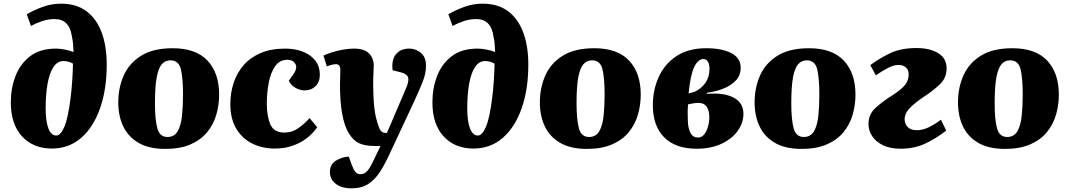

<svg xmlns="http://www.w3.org/2000/svg" viewBox="-20 -796 5830 1047"><path d="M126 -718Q167 -742 214.5 -759Q262 -776 312 -776Q397 -776 452 -734.5Q507 -693 534.5 -618.5Q562 -544 562 -443Q562 -310 526 -206.5Q490 -103 423 -44.5Q356 14 263 14Q161 14 100 -52.5Q39 -119 39 -238Q39 -316 65 -382.5Q91 -449 145 -490Q199 -531 285 -531Q307 -531 335 -525.5Q363 -520 381 -512Q380 -532 378.5 -554Q377 -576 372 -597Q359 -692 278 -692Q243 -692 210 -681Q177 -670 149 -654ZM287 -57Q311 -57 331.5 -106Q352 -155 365 -263Q371 -311 374 -357.5Q377 -404 378 -449Q366 -456 353.5 -459.5Q341 -463 326 -463Q293 -463 271.5 -430.5Q250 -398 239.5 -340Q229 -282 229 -205Q229 -134 244 -95.5Q259 -57 287 -57Z M881 16Q793 16 736.5 -16.5Q680 -49 652.5 -106Q625 -163 625 -238Q625 -317 654.5 -384Q684 -451 749.5 -492Q815 -533 922 -533Q1048 -533 1111.5 -465.5Q1175 -398 1175 -280Q1175 -223 1159.5 -170Q1144 -117 1109.5 -75Q1075 -33 1018.5 -8.5Q962 16 881 16ZM893 -49Q931 -49 949 -80.5Q967 -112 972.5 -164.5Q978 -217 978 -281Q978 -368 966.5 -417.5Q955 -467 909 -467Q881 -467 862.5 -446Q844 -425 834.5 -374.5Q825 -324 825 -233Q825 -143 838 -96Q851 -49 893 -49Z M1536 -531Q1587 -531 1629.5 -515Q1672 -499 1698 -467.5Q1724 -436 1724 -387Q1724 -349 1700.5 -326Q1677 -303 1641 -303Q1616 -303 1590.5 -317.5Q1565 -332 1555 -356L1578 -388Q1604 -424 1591 -447Q1578 -470 1547 -470Q1505 -470 1480.5 -435Q1456 -400 1445.5 -345Q1435 -290 1435 -230Q1435 -161 1454.5 -117Q1474 -73 1531 -73Q1573 -73 1607.5 -97.5Q1642 -122 1668 -152L1710 -102Q1701 -89 1683 -69.5Q1665 -50 1636.5 -31Q1608 -12 1568.5 1Q1529 14 1478 14Q1410 14 1355 -13.5Q1300 -41 1268 -95Q1236 -149 1236 -228Q1236 -288 1253.5 -342.5Q1271 -397 1307.5 -439.5Q1344 -482 1400.5 -506.5Q1457 -531 1536 -531Z M2101 51Q2078 101 2051.5 142Q2025 183 1988.5 207Q1952 231 1898 231Q1842 231 1810.5 206Q1779 181 1779 142Q1779 102 1809.5 81.5Q1840 61 1882 58L1897 100Q1908 129 1918 141.5Q1928 154 1946 154Q1967 154 1982.5 136.5Q1998 119 2013 87L2055 0H2022Q1971 0 1939 -14.5Q1907 -29 1882 -69Q1834 -149 1834 -333Q1834 -354 1835 -376.5Q1836 -399 1836 -415Q1836 -446 1812 -446Q1793 -446 1762 -434L1744 -493Q1761 -501 1788.5 -510Q1816 -519 1848.5 -525Q1881 -531 1909 -531Q1967 -531 1992.5 -504.5Q2018 -478 2018 -439Q2018 -421 2016.5 -395Q2015 -369 2015 -333Q2015 -268 2021 -210.5Q2027 -153 2047 -101Q2054 -83 2062.5 -77Q2071 -71 2081 -71H2090L2196 -319Q2211 -355 2205.5 -373.5Q2200 -392 2168 -401L2121 -413Q2114 -469 2139 -500Q2164 -531 2212 -531Q2247 -531 2275 -508Q2303 -485 2303 -437Q2303 -396 2285 -350Q2267 -304 2231 -227Z M2425 -718Q2466 -742 2513.5 -759Q2561 -776 2611 -776Q2696 -776 2751 -734.5Q2806 -693 2833.5 -618.5Q2861 -544 2861 -443Q2861 -310 2825 -206.5Q2789 -103 2722 -44.5Q2655 14 2562 14Q2460 14 2399 -52.5Q2338 -119 2338 -238Q2338 -316 2364 -382.5Q2390 -449 2444 -490Q2498 -531 2584 -531Q2606 -531 2634 -525.5Q2662 -520 2680 -512Q2679 -532 2677.5 -554Q2676 -576 2671 -597Q2658 -692 2577 -692Q2542 -692 2509 -681Q2476 -670 2448 -654ZM2586 -57Q2610 -57 2630.5 -106Q2651 -155 2664 -263Q2670 -311 2673 -357.5Q2676 -404 2677 -449Q2665 -456 2652.5 -459.5Q2640 -463 2625 -463Q2592 -463 2570.5 -430.5Q2549 -398 2538.5 -340Q2528 -282 2528 -205Q2528 -134 2543 -95.5Q2558 -57 2586 -57Z M3180 16Q3092 16 3035.5 -16.5Q2979 -49 2951.5 -106Q2924 -163 2924 -238Q2924 -317 2953.5 -384Q2983 -451 3048.5 -492Q3114 -533 3221 -533Q3347 -533 3410.5 -465.5Q3474 -398 3474 -280Q3474 -223 3458.5 -170Q3443 -117 3408.5 -75Q3374 -33 3317.5 -8.5Q3261 16 3180 16ZM3192 -49Q3230 -49 3248 -80.5Q3266 -112 3271.5 -164.5Q3277 -217 3277 -281Q3277 -368 3265.5 -417.5Q3254 -467 3208 -467Q3180 -467 3161.5 -446Q3143 -425 3133.5 -374.5Q3124 -324 3124 -233Q3124 -143 3137 -96Q3150 -49 3192 -49Z M3779 15Q3663 15 3601.5 -47.5Q3540 -110 3540 -222Q3540 -306 3572.5 -377Q3605 -448 3669.5 -490.5Q3734 -533 3831 -533Q3916 -533 3967.5 -506.5Q4019 -480 4019 -427Q4019 -385 3992.5 -357Q3966 -329 3924 -312.5Q3882 -296 3835 -290V-284Q3926 -292 3980 -264Q4034 -236 4034 -175Q4034 -126 4003 -82.5Q3972 -39 3914.5 -12Q3857 15 3779 15ZM3735 -286 3766 -295Q3802 -310 3825.5 -342.5Q3849 -375 3849 -421Q3849 -445 3840.5 -459.5Q3832 -474 3816 -474Q3787 -474 3766 -431.5Q3745 -389 3735 -286ZM3786 -46Q3806 -46 3819.5 -62.5Q3833 -79 3840.5 -104.5Q3848 -130 3848 -157Q3848 -193 3833.5 -214Q3819 -235 3789 -235Q3776 -235 3761 -232.5Q3746 -230 3732 -227Q3730 -202 3730 -179.5Q3730 -157 3731 -134Q3733 -93 3746 -69.5Q3759 -46 3786 -46Z M4351 16Q4263 16 4206.5 -16.5Q4150 -49 4122.5 -106Q4095 -163 4095 -238Q4095 -317 4124.5 -384Q4154 -451 4219.5 -492Q4285 -533 4392 -533Q4518 -533 4581.5 -465.5Q4645 -398 4645 -280Q4645 -223 4629.5 -170Q4614 -117 4579.5 -75Q4545 -33 4488.5 -8.5Q4432 16 4351 16ZM4363 -49Q4401 -49 4419 -80.5Q4437 -112 4442.5 -164.5Q4448 -217 4448 -281Q4448 -368 4436.5 -417.5Q4425 -467 4379 -467Q4351 -467 4332.5 -446Q4314 -425 4304.5 -374.5Q4295 -324 4295 -233Q4295 -143 4308 -96Q4321 -49 4363 -49Z M4726 -441Q4774 -477 4833 -505.5Q4892 -534 4978 -534Q5051 -534 5096.5 -506Q5142 -478 5142 -423Q5142 -372 5106 -337Q5070 -302 5010 -263Q4958 -227 4935.5 -200.5Q4913 -174 4913 -146Q4913 -121 4929.5 -103.5Q4946 -86 4980 -86Q5011 -86 5043.5 -101.5Q5076 -117 5111 -143L5140 -84Q5081 -38 5022 -11.5Q4963 15 4891 15Q4834 15 4795 -4Q4756 -23 4736 -53.5Q4716 -84 4716 -120Q4716 -172 4753 -206.5Q4790 -241 4852 -280Q4899 -311 4917 -335Q4935 -359 4935 -390Q4935 -416 4919 -429Q4903 -442 4880 -442Q4854 -442 4823 -426Q4792 -410 4756 -385Z M5460 16Q5372 16 5315.5 -16.5Q5259 -49 5231.5 -106Q5204 -163 5204 -238Q5204 -317 5233.5 -384Q5263 -451 5328.5 -492Q5394 -533 5501 -533Q5627 -533 5690.5 -465.5Q5754 -398 5754 -280Q5754 -223 5738.5 -170Q5723 -117 5688.5 -75Q5654 -33 5597.5 -8.5Q5541 16 5460 16ZM5472 -49Q5510 -49 5528 -80.5Q5546 -112 5551.5 -164.5Q5557 -217 5557 -281Q5557 -368 5545.5 -417.5Q5534 -467 5488 -467Q5460 -467 5441.5 -446Q5423 -425 5413.5 -374.5Q5404 -324 5404 -233Q5404 -143 5417 -96Q5430 -49 5472 -49Z"/></svg>

Font: Literata 36pt ExtraBold
Style: Italic
Weight: 800
Italic angle: -2°
Designer: Latin by Veronika Burian and Jose Scaglione. Greek by Irene Vlachou. Cyrillic by Vera Evstafieva
Foundry: TypeTogether
Version: Version 3.002